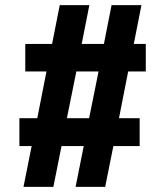

<svg xmlns="http://www.w3.org/2000/svg" viewBox="-20 -732 646 752"><path d="M482 -452 446 -269H527V-160H424L392 0H276L308 -160H221L189 0H72L104 -160H56V-269H126L162 -452H79V-560H184L214 -712H330L300 -560H387L417 -712H534L504 -560H551V-452ZM366 -452H279L242 -269H329Z"/></svg>

Font: Muli Black
Style: Regular
Weight: 900
Designer: Vernon Adams
Foundry: Vernon Adams
Version: Version 2.001